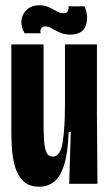

<svg xmlns="http://www.w3.org/2000/svg" viewBox="-20 -696 413 727"><path d="M129 11Q89 11 67 -11.5Q45 -34 36 -68Q27 -102 25 -136Q23 -170 23 -193V-528H145V-228Q145 -197 146.5 -168Q148 -139 155 -121Q162 -103 180 -103Q209 -103 217.5 -158Q226 -213 226 -303V-528H347V-262L349 0H242L248 -196H240Q237 -114 222 -69Q207 -24 183 -6.5Q159 11 129 11ZM246 -565Q223 -565 206 -573Q189 -581 176 -588.5Q163 -596 152 -596Q141 -596 136 -588.5Q131 -581 134 -570H73Q58 -597 61.5 -621Q65 -645 83 -660.5Q101 -676 129 -676Q150 -676 165.5 -668.5Q181 -661 194 -653.5Q207 -646 221 -646Q233 -646 237 -654Q241 -662 239 -672H300Q317 -632 304.5 -598.5Q292 -565 246 -565Z"/></svg>

Font: Bricolage Grotesque 48pt Condensed SemiBold
Style: Regular
Weight: 600
Width: 3
Designer: Mathieu Triay
Foundry: Atelier Triay
Version: Version 1.000; ttfautohint (v1.8.4.7-5d5b);gftools[0.9.32]